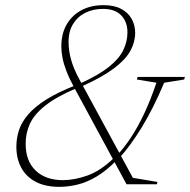

<svg xmlns="http://www.w3.org/2000/svg" viewBox="-20 -715 738 745"><path d="M443.5 -102.5 430.5 -91Q392.5 -52.5 355.2 -30.2Q318 -8 281.8 1Q245.5 10 210 10Q156.5 10 119.2 -9.2Q82 -28.5 62.8 -63.8Q43.5 -99 43.5 -146Q43.5 -178.5 53.5 -209.5Q63.5 -240.5 88.8 -270.2Q114 -300 159 -328.5Q204 -357 274.5 -384.5L293 -392Q363.5 -424 403 -455.8Q442.5 -487.5 458.5 -520.8Q474.5 -554 474.5 -589.5Q474.5 -630.5 450.2 -655.5Q426 -680.5 380 -680.5Q340.5 -680.5 310.2 -665Q280 -649.5 263 -621Q246 -592.5 246 -554Q246 -518.5 255.8 -483.5Q265.5 -448.5 287.5 -408L495.5 -25L591 -9L588.5 0H471L267 -377Q248.5 -411 237.8 -439Q227 -467 222.5 -490.8Q218 -514.5 218 -535Q218 -584.5 238.8 -620.2Q259.5 -656 296.2 -675.5Q333 -695 381.5 -695Q423 -695 450.2 -680.5Q477.5 -666 491 -641.5Q504.5 -617 504.5 -587.5Q504.5 -552 486 -518Q467.5 -484 422.5 -450Q377.5 -416 298 -380L274 -371.5Q198 -339 155.5 -305.2Q113 -271.5 96.2 -235Q79.5 -198.5 79.5 -157.5Q79.5 -90 118.5 -53Q157.5 -16 224 -16Q269 -16 320 -34.2Q371 -52.5 422.5 -102.5L435 -113.5Q462.5 -142.5 488.8 -182.5Q515 -222.5 539.8 -275Q564.5 -327.5 587 -394L511 -406.5L514 -416.5H697.5L694.5 -406.5L617 -394Q574 -292.5 530 -220.8Q486 -149 443.5 -102.5Z"/></svg>

Font: Newsreader 36pt ExtraLight
Style: Italic
Weight: 250
Italic angle: -17°
Designer: Hugues Gentile
Foundry: Production Type
Version: Version 1.003